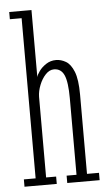

<svg xmlns="http://www.w3.org/2000/svg" viewBox="-54 -786 461 821"><g transform="rotate(-5 177.0 -375.0)"><path d="M17.5 0V-31.5H68V-719H17.5V-750H113V-462Q114.5 -471.5 125.8 -487.2Q137 -503 156 -515.5Q175 -528 199 -528Q220 -528 240.8 -516Q261.5 -504 275 -470.5Q288.5 -437 288.5 -371.5V-31.5H340V0H201V-31.5H243.5V-359.5Q243.5 -430 230.2 -459.5Q217 -489 186.5 -489Q167 -489 150.5 -471.5Q134 -454 123.8 -428.2Q113.5 -402.5 113 -378V-31.5H156V0Z"/></g></svg>

Font: Imbue 10pt ExtraLight
Style: Regular
Weight: 200
Designer: Tyler Finck
Foundry: Etcetera Type Company
Version: Version 1.102; ttfautohint (v1.8.3)